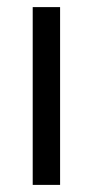

<svg xmlns="http://www.w3.org/2000/svg" viewBox="-20 -520 261 540"><path d="M72 0V-500H149V0Z"/></svg>

Font: Cairo
Style: Regular
Weight: 400
Designer: Mohamed Gaber, Accademia di Belle Arti di Urbino
Foundry: Kief Type Foundry, Accademia di Belle Arti di Urbino
Version: Version 3.120